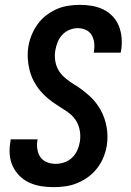

<svg xmlns="http://www.w3.org/2000/svg" viewBox="-20 -763 540 791"><path d="M201 8Q175 8 149.5 4Q124 0 101 -10.5Q78 -21 60.5 -38.5Q43 -56 32.5 -78.5Q22 -101 20 -127Q18 -153 23 -180L24 -189H135L134 -184Q131 -166 134 -147.5Q137 -129 147 -115Q157 -101 174 -94.5Q191 -88 209 -88Q227 -88 245 -94Q263 -100 277 -113.5Q291 -127 298.5 -144Q306 -161 309 -179Q313 -204 308 -228.5Q303 -253 289.5 -271.5Q276 -290 256 -303.5Q236 -317 216 -329.5Q196 -342 178 -357Q160 -372 145 -390Q130 -408 119 -429Q108 -450 102 -473.5Q96 -497 94.5 -522Q93 -547 97 -572Q101 -596 110.5 -619Q120 -642 134.5 -662.5Q149 -683 169.5 -699Q190 -715 212.5 -725Q235 -735 259.5 -739Q284 -743 308 -743Q334 -743 358.5 -739Q383 -735 405.5 -724Q428 -713 444.5 -695.5Q461 -678 470 -655Q479 -632 481 -606.5Q483 -581 479 -555L477 -546H366L367 -551Q370 -569 368 -586.5Q366 -604 357.5 -618.5Q349 -633 333.5 -640Q318 -647 300 -647Q283 -647 266 -640Q249 -633 236.5 -619.5Q224 -606 217.5 -589.5Q211 -573 208 -556Q204 -533 208 -510Q212 -487 224 -469Q236 -451 253.5 -437.5Q271 -424 290 -412H291Q322 -392 349 -367.5Q376 -343 394 -311Q412 -279 419 -241Q426 -203 420 -163Q416 -139 406.5 -115.5Q397 -92 381 -71Q365 -50 344 -34.5Q323 -19 299 -9Q275 1 250 4.5Q225 8 201 8Z"/></svg>

Font: Iosevka Term Curly
Style: Bold Italic
Weight: 700
Italic angle: -9°
Designer: Belleve Invis
Foundry: Belleve Invis
Version: Version 32.3.0